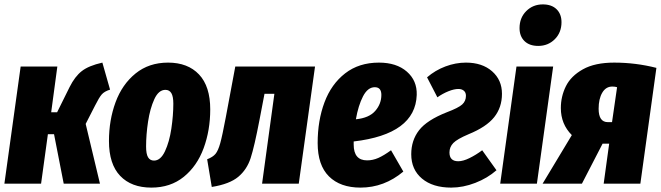

<svg xmlns="http://www.w3.org/2000/svg" viewBox="-23 -836 3008 874"><path d="M478 -428Q452 -420 440 -406Q428 -392 410 -356L367 -272L432 0H267L223 -225H195L164 0H-3L71 -533H238L210 -325H237L294 -440Q318 -488 349.5 -512.5Q381 -537 443 -551Z M473 -194Q473 -289 503 -370.5Q533 -452 594 -501.5Q655 -551 742 -551Q832 -551 883 -497Q934 -443 934 -338Q934 -243 904 -161.5Q874 -80 813.5 -31Q753 18 666 18Q575 18 524 -35.5Q473 -89 473 -194ZM766 -364Q766 -397 757 -412Q748 -427 730 -427Q699 -427 679.5 -384.5Q660 -342 651 -282.5Q642 -223 642 -169Q642 -135 651 -120Q660 -105 678 -105Q708 -105 728 -147.5Q748 -190 757 -250.5Q766 -311 766 -364Z M1337 0H1170L1226 -409H1181L1158 -289Q1135 -169 1118 -116.5Q1101 -64 1061.5 -31Q1022 2 941 15L920 -111Q946 -121 958 -135.5Q970 -150 979.5 -184Q989 -218 1005 -303L1048 -533H1411Z M1874 -404Q1868 -225 1587 -192V-178Q1587 -106 1648 -106Q1674 -106 1699 -117Q1724 -128 1757 -152L1813 -55Q1726 18 1618 18Q1526 18 1474.5 -33Q1423 -84 1423 -185Q1423 -287 1454 -370Q1485 -453 1548 -502Q1611 -551 1702 -551Q1782 -551 1829 -510Q1876 -469 1874 -404ZM1713 -404Q1713 -439 1683 -439Q1651 -439 1629.5 -397.5Q1608 -356 1597 -293Q1657 -299 1685 -331Q1713 -363 1713 -404Z M2262 -409Q2262 -347 2226.5 -302.5Q2191 -258 2110 -225Q2058 -203 2040.5 -185Q2023 -167 2023 -142Q2023 -102 2063 -102Q2085 -102 2114.5 -116.5Q2144 -131 2172 -152L2237 -61Q2196 -25 2140.5 -3.5Q2085 18 2031 18Q1947 18 1898 -23Q1849 -64 1849 -134Q1849 -197 1884.5 -243Q1920 -289 2011 -325Q2064 -345 2081 -360.5Q2098 -376 2098 -400Q2098 -415 2088.5 -423Q2079 -431 2064 -431Q2044 -431 2018 -420.5Q1992 -410 1968 -393L1921 -484Q1958 -516 2004.5 -533.5Q2051 -551 2098 -551Q2172 -551 2217 -511.5Q2262 -472 2262 -409Z M2495 -533 2421 0H2254L2328 -533ZM2342 -708Q2342 -755 2372.5 -785.5Q2403 -816 2448 -816Q2488 -816 2510.5 -794Q2533 -772 2533 -735Q2533 -688 2502.5 -657.5Q2472 -627 2427 -627Q2387 -627 2364.5 -649Q2342 -671 2342 -708Z M2965 -527 2892 0H2725L2750 -182H2720L2626 0H2447L2580 -221Q2530 -271 2530 -344Q2530 -397 2553 -443.5Q2576 -490 2630.5 -520.5Q2685 -551 2773 -551Q2871 -551 2965 -527ZM2702 -341Q2702 -280 2744 -280H2763L2786 -439Q2777 -442 2764 -442Q2735 -442 2718.5 -414Q2702 -386 2702 -341Z"/></svg>

Font: Fira Sans Extra Condensed ExtraBold
Style: Italic
Weight: 800
Width: 3
Italic angle: -8°
Designer: Carrois Corporate & Edenspiekermann AG
Foundry: Carrois Corporate GbR & Edenspiekermann AG
Version: Version 4.203